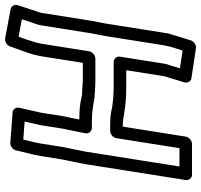

<svg xmlns="http://www.w3.org/2000/svg" viewBox="-38 -739 801 765"><g transform="rotate(-90 362.5 -356.5)"><path d="M543.6 -29.4 472.7 -40.1 483.8 -76.1C486.2 -83.7 489.5 -91.8 490.7 -99L519.2 -279C521.6 -294.1 508.9 -304 498.1 -304H407.1C373.7 -304 344.6 -306 316.2 -310.5C293.2 -316.2 271.6 -318 248.4 -318H223.4C208.2 -318 196.1 -303.7 194.4 -293L154.7 -42H81.7L141 -417C143.1 -430.2 147.9 -448 150.6 -465C152.4 -475.9 156.9 -491.7 159.3 -507L173.4 -596C176.8 -617.5 184.2 -643.9 189.1 -664.2L260.7 -658.9L249.9 -611.1C247.6 -602.3 246.8 -598.7 245.9 -593L232.1 -506C230.2 -494 226.2 -481.1 223.6 -465C221.6 -451.8 216.7 -434 214 -417L213.9 -416C211.5 -400.9 224.2 -391 234.9 -391H259.9C288.7 -391 315.9 -387.7 342.2 -382.6C350.1 -380.7 358.1 -380.1 364.3 -380C381.2 -378.8 399.9 -377 419.7 -377H511.7C526.8 -377 539 -391.3 540.7 -402L570.1 -588C574.4 -614.7 580.9 -626.9 586.4 -648.3L598.9 -683L668.3 -669.9L653.5 -625.1C648.7 -613.1 645.4 -602.5 643 -587L613 -398C609.7 -376.8 604.9 -359 601.4 -337L564.6 -105C560.2 -77.3 550.7 -52.9 543.6 -29.4ZM373.1 -430C368.1 -430 364.2 -430.5 361.4 -431.3C332.6 -438.7 301.2 -440.9 268.9 -441C270.3 -447.6 272.4 -457 273.6 -465C275.4 -476.1 279.5 -489.2 282.1 -506L295.9 -593C296.4 -595.9 297.2 -599.8 299 -606.9L315.7 -680.3C318.5 -692.5 310.9 -705.9 296.8 -706.9L176.2 -715.9C164.3 -716.8 149.3 -707.3 145.9 -693C140 -668.6 134.2 -644.5 128.3 -620C126.1 -610.7 124.5 -603 123.4 -596L109.3 -507C107.6 -496.4 103.1 -480.6 100.6 -465C98.6 -452.1 93.8 -434.3 91 -417L27.7 -17C26 -6.3 33.6 8 48.7 8H171.7C182.5 8 198.3 -1.9 200.7 -17L240.4 -268C261.8 -268 282.1 -264.1 299.5 -261.3C331.4 -256.1 363.4 -254 399.2 -254H465.2L441 -101C439.2 -95.5 437.4 -89.4 435.6 -83.9L416.9 -22.7C413.6 -12 418.8 3.5 433.4 5.7L552.6 23.7C564.6 25.5 579.9 16.8 584.3 2.7C591.2 -19.8 597.9 -42.3 604.8 -64.1C605.1 -65 605.6 -66.7 605.8 -68C606 -69.2 606.5 -71.3 607.8 -74.1C611.6 -82.8 613.1 -95.2 614.6 -105L651.4 -337C654.3 -355.5 659.2 -373.7 663 -398L693 -587C695.3 -601.4 697.3 -604.1 701.2 -615.8L724.3 -685.8C728.2 -697.6 722.3 -712 708.7 -714.6L592.2 -736.6C580.9 -738.7 565.1 -731 560 -716.9L538.5 -656.9C530.9 -635.5 524.2 -613.7 520.1 -588L494.6 -427H427.6C410.3 -427 391.6 -430 373.1 -430Z"/></g></svg>

Font: Tape
Style: Regular
Weight: 500
Foundry: Cannot Into Space Fonts
Version: Version 0.97